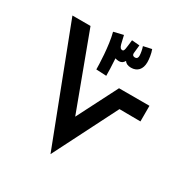

<svg xmlns="http://www.w3.org/2000/svg" viewBox="-173 -879 964 1011"><g transform="rotate(30 309.5 -373.5)"><path d="M323 -504C323 -527 322 -563 319 -608C325 -606 333 -604 342 -604C357 -604 367 -611 374 -624C381 -613 394 -606 414 -606C452 -606 475 -631 475 -674C475 -692 471 -724 462 -747L412 -736C418 -720 422 -695 422 -683C422 -673 419 -663 405 -663C396 -663 388 -667 389 -681L394 -730L347 -734C341 -684 341 -663 329 -663C319 -663 313 -669 308 -687L296 -738V-737L238 -723C258 -649 261 -531 261 -507ZM275 0 471 -387 599 -386V-481H414L289 -236L120 -690H10Z"/></g></svg>

Font: Noto Sans Arabic Cond SemBd
Style: Regular
Weight: 600
Width: 3
Designer: Monotype Design Team, Nadine Chahine, Nizar Qandah and Khaled Hosny
Foundry: Monotype Imaging Inc.
Version: Version 2.012